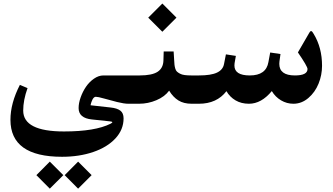

<svg xmlns="http://www.w3.org/2000/svg" viewBox="-20 -596 1911 1103"><path d="M343.8 410.2 266.1 487.8 189 410.2 266.1 332.5ZM351.6 410.2 428.7 332.5 506.3 410.2 428.7 487.8ZM40 92.3Q40 -2.9 94.2 -108.4L138.2 -89.8Q113.3 -21 113.3 39.1Q113.3 159.2 347.7 159.2Q526.9 159.2 615.2 114.7Q637.2 103.5 610.8 101.1L508.3 90.3Q431.6 82.5 431.6 24.9Q431.6 -3.9 443.4 -36.9Q455.1 -69.8 474.1 -97.7Q493.2 -125.5 519.8 -144Q546.4 -162.6 574.2 -162.6H726.6Q746.1 -162.6 746.1 -106V-55.7Q746.1 0 726.6 0H717.3Q692.4 0 652.6 -10Q612.8 -20 577.9 -30Q543 -40 530.3 -40Q524.4 -40 519.3 -35.2Q514.2 -30.3 511 -23.7Q507.8 -17.1 505.1 -9.5Q502.4 -2 501.5 2.4Q500.5 6.8 500.5 8.8L615.2 21.5Q652.8 25.4 671.4 39.6Q689.9 53.7 689.9 84Q689.9 148.9 642.8 199.5Q595.7 250 515.4 277.3Q435.1 304.7 336.4 304.7Q40 304.7 40 92.3Z M723.6 -162.6H782.2Q853.5 -162.6 885.7 -183.8Q918 -205.1 918.9 -249.5L920.4 -300.3H977.5L980.5 -251.5Q981.4 -233.4 982.4 -223.9Q983.4 -214.4 986.8 -202.4Q990.2 -190.4 996.6 -184.6Q1002.9 -178.7 1013.7 -172.9Q1024.4 -167 1040.8 -164.8Q1057.1 -162.6 1080.1 -162.6H1091.3Q1100.6 -162.6 1103.3 -149.9Q1106 -137.2 1106 -106V-55.7Q1106 -24.9 1103.3 -12.5Q1100.6 0 1091.3 0H1080.6Q1035.6 0 1004.9 -19Q974.1 -38.1 951.7 -75.2Q926.3 -40.5 878.4 -20.3Q830.6 0 778.8 0H723.6Q709 0 705.3 -12Q701.7 -23.9 701.7 -55.2V-106.9Q701.7 -138.7 705.3 -150.6Q709 -162.6 723.6 -162.6ZM912.6 -575.7 993.7 -494.6 912.6 -413.6 831.5 -494.6Z M1086.4 -162.6H1122.6Q1192.4 -162.6 1226.8 -179Q1261.2 -195.3 1267.1 -229L1277.8 -283.7L1335 -274.9L1327.6 -232.9Q1326.7 -224.1 1326.7 -219.7Q1326.7 -162.6 1415 -162.6Q1508.8 -162.6 1522 -239.3L1532.2 -294.4L1591.3 -285.6L1585.4 -243.2Q1584.5 -233.4 1584.5 -229.5Q1584.5 -162.6 1674.3 -162.6Q1746.6 -162.6 1746.6 -199.7Q1746.6 -214.4 1691.4 -294.9L1755.9 -406.2Q1759.8 -413.1 1762.9 -415.8Q1766.1 -418.5 1769.3 -417Q1772.5 -415.5 1775.1 -411.9Q1777.8 -408.2 1782.2 -400.9Q1830.1 -322.3 1830.1 -218.3Q1830.1 -165 1810.1 -115.5Q1790 -65.9 1751.5 -33Q1712.9 0 1665.5 0Q1627.4 0 1594.5 -19.5Q1561.5 -39.1 1541.5 -72.8Q1481.4 0 1410.2 0Q1366.2 0 1333.3 -19.3Q1300.3 -38.6 1280.8 -72.3Q1225.6 0 1122.6 0H1086.4Q1071.8 0 1068.1 -12Q1064.5 -23.9 1064.5 -55.2V-106.9Q1064.5 -138.7 1068.1 -150.6Q1071.8 -162.6 1086.4 -162.6Z"/></svg>

Font: Parastoo FD
Style: Bold-FD
Weight: 700
Foundry: Saber Rastikerdar (saber.rastikerdar@gmail.com)
Version: Version 2.0.1